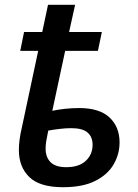

<svg xmlns="http://www.w3.org/2000/svg" viewBox="-20 -780 584 810"><path d="M245.6 9.8Q147.9 9.8 103.8 -33Q59.6 -75.7 59.6 -147.5Q59.6 -167.5 62.7 -191.4Q65.9 -215.3 71.8 -240.2L141.1 -565.4H65.4L81.5 -645H158.2L182.6 -759.8H296.9L271.5 -645H409.7L393.1 -565.4H254.9L200.7 -312.5Q223.1 -317.4 252.7 -320.8Q282.2 -324.2 313.5 -324.2Q399.9 -324.2 442.1 -284.4Q484.4 -244.6 484.4 -179.2Q484.4 -129.9 459.5 -86.7Q434.6 -43.5 381.8 -16.8Q329.1 9.8 245.6 9.8ZM259.3 -74.7Q313.5 -74.7 342 -101.6Q370.6 -128.4 370.6 -168.9Q370.6 -202.6 349.4 -220.9Q328.1 -239.3 280.3 -239.3Q258.3 -239.3 232.7 -236.3Q207 -233.4 183.6 -229Q177.7 -201.2 175 -184.6Q172.4 -168 172.4 -153.3Q172.4 -116.7 193.4 -95.7Q214.4 -74.7 259.3 -74.7Z"/></svg>

Font: Open Sans SemiBold
Style: Italic
Weight: 600
Italic angle: -12°
Designer: Monotype Design Team
Foundry: Monotype Imaging Inc.
Version: Version 3.003; ttfautohint (v1.8.4)